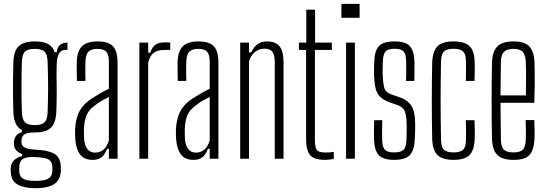

<svg xmlns="http://www.w3.org/2000/svg" viewBox="-20 -820 2825 992"><path d="M162.5 152.5Q106.5 152.5 72.2 134.2Q38 116 36 70Q36 66 35.5 61.5Q35 57 35 51.5Q36.5 21.5 54.5 6Q72.5 -9.5 94 -13V-24Q74 -32 63.5 -43.8Q53 -55.5 52 -73.5Q52 -77.5 52 -80.2Q52 -83 52 -86.5Q53 -106.5 65.2 -120.5Q77.5 -134.5 93 -136.5V-148Q71.5 -159.5 60.8 -183Q50 -206.5 49 -243Q48 -280 47.5 -309Q47 -338 47 -365Q47 -392 47.5 -423.8Q48 -455.5 49 -497.5Q50 -536.5 61.5 -560.2Q73 -584 97 -595Q121 -606 159.5 -606Q203 -606 227.8 -593Q252.5 -580 262.5 -550.5H273.5Q274.5 -574.5 289.5 -587.2Q304.5 -600 328.5 -600V-562H314.5Q296 -562 284.8 -542.8Q273.5 -523.5 273 -486.5L272 -433.5Q272.5 -407 272.8 -384.2Q273 -361.5 273 -340Q273 -318.5 272.5 -295Q272 -271.5 271 -243Q269.5 -204.5 258 -180.8Q246.5 -157 222.5 -146.2Q198.5 -135.5 159.5 -135.5Q125 -136.5 108 -126.8Q91 -117 91 -92.5V-86Q91.5 -72.5 99.2 -64.2Q107 -56 123.2 -52Q139.5 -48 165 -46.5Q225 -44.5 258.5 -27Q292 -9.5 294.5 42Q294.5 47.5 294.5 52.5Q294.5 57.5 294.5 63Q292.5 98.5 275.2 117.8Q258 137 228.8 144.8Q199.5 152.5 162.5 152.5ZM163.5 114.5Q188.5 114.5 207.8 110.8Q227 107 238.5 95.5Q250 84 250.5 62Q250.5 56.5 250.5 52Q250.5 47.5 250.5 43Q250 20 238.8 9.8Q227.5 -0.5 208.2 -3.8Q189 -7 163.5 -8.5Q126 -11.5 103.2 -1.2Q80.5 9 79.5 43.5Q79.5 48 79.5 52.8Q79.5 57.5 79.5 62Q80 85.5 91 96.5Q102 107.5 120.5 111Q139 114.5 163.5 114.5ZM159.5 -173.5Q194.5 -173.5 209.5 -187.5Q224.5 -201.5 226 -239.5Q227 -269.5 227.8 -301.8Q228.5 -334 228.5 -367.2Q228.5 -400.5 227.8 -434.5Q227 -468.5 226 -501.5Q224.5 -540 209.5 -553.8Q194.5 -567.5 159.5 -567.5Q124.5 -567.5 109.5 -553.8Q94.5 -540 93 -501.5Q92 -468.5 91.5 -434.5Q91 -400.5 91 -367.2Q91 -334 91.5 -301.8Q92 -269.5 93 -239.5Q94.5 -201.5 110 -187.5Q125.5 -173.5 159.5 -173.5Z M459 6Q415 6 394 -21.5Q373 -49 369 -99.5Q368.5 -113 368 -126Q367.5 -139 368 -152Q370 -185.5 378 -213.8Q386 -242 404.2 -266.2Q422.5 -290.5 455.5 -312Q475.5 -325 497.8 -337.8Q520 -350.5 542.5 -361.5V-501.5Q542.5 -537 529.2 -552.2Q516 -567.5 482.5 -567.5Q453.5 -567.5 438.2 -554Q423 -540.5 421.5 -502Q421 -489.5 420.8 -472.2Q420.5 -455 420.8 -436.5Q421 -418 421.5 -402H377.5Q377 -425 376.5 -451.5Q376 -478 376.5 -499Q377.5 -537 389 -560.5Q400.5 -584 424 -595Q447.5 -606 484.5 -606Q523 -606 545.5 -594.5Q568 -583 577.8 -558.5Q587.5 -534 587.5 -494.5V0H542.5V-51H533Q524 -25 507 -9.5Q490 6 459 6ZM470.5 -31.5Q497.5 -31.5 515.2 -47.2Q533 -63 542.5 -94V-319Q525.5 -311 507 -300.5Q488.5 -290 463.5 -270Q434 -246.5 424.5 -217.8Q415 -189 413.5 -152Q413.5 -143.5 413.8 -129.8Q414 -116 414.5 -102Q417 -68 431.8 -49.8Q446.5 -31.5 470.5 -31.5Z M700 0V-600H745.5V-547.5H756.5Q766 -577.5 783.5 -589.2Q801 -601 831 -601Q838.5 -601 846 -600.8Q853.5 -600.5 859.5 -600.5V-562H831.5Q793.5 -562 774 -547Q754.5 -532 745.5 -496V0Z M980 6Q936 6 915 -21.5Q894 -49 890 -99.5Q889.5 -113 889 -126Q888.5 -139 889 -152Q891 -185.5 899 -213.8Q907 -242 925.2 -266.2Q943.5 -290.5 976.5 -312Q996.5 -325 1018.8 -337.8Q1041 -350.5 1063.5 -361.5V-501.5Q1063.5 -537 1050.2 -552.2Q1037 -567.5 1003.5 -567.5Q974.5 -567.5 959.2 -554Q944 -540.5 942.5 -502Q942 -489.5 941.8 -472.2Q941.5 -455 941.8 -436.5Q942 -418 942.5 -402H898.5Q898 -425 897.5 -451.5Q897 -478 897.5 -499Q898.5 -537 910 -560.5Q921.5 -584 945 -595Q968.5 -606 1005.5 -606Q1044 -606 1066.5 -594.5Q1089 -583 1098.8 -558.5Q1108.5 -534 1108.5 -494.5V0H1063.5V-51H1054Q1045 -25 1028 -9.5Q1011 6 980 6ZM991.5 -31.5Q1018.5 -31.5 1036.2 -47.2Q1054 -63 1063.5 -94V-319Q1046.5 -311 1028 -300.5Q1009.5 -290 984.5 -270Q955 -246.5 945.5 -217.8Q936 -189 934.5 -152Q934.5 -143.5 934.8 -129.8Q935 -116 935.5 -102Q938 -68 952.8 -49.8Q967.5 -31.5 991.5 -31.5Z M1221 0V-600H1266.5V-549.5H1278Q1290.5 -577 1310 -591.5Q1329.5 -606 1359.5 -606Q1402.5 -606 1423.5 -581.5Q1444.5 -557 1445 -500V0H1399.5V-502Q1399 -538 1386.5 -553.2Q1374 -568.5 1346.5 -568.5Q1319 -568.5 1297.8 -551.8Q1276.5 -535 1266.5 -503V0Z M1661 6Q1602 6 1581.8 -19Q1561.5 -44 1561.5 -101.5V-562H1524.5V-600H1562.5V-770H1608V-600H1694.5V-562H1607V-98Q1607 -59.5 1616.5 -45.8Q1626 -32 1662.5 -32Q1677.5 -32 1685.8 -32.8Q1694 -33.5 1704.5 -35.5V1Q1695 3 1683.8 4.5Q1672.5 6 1661 6Z M1744 -728V-800H1838V-728ZM1768 0V-600H1813.5V0Z M2015.5 6Q1959 6 1936.5 -19Q1914 -44 1912.5 -101.5Q1912 -122.5 1912 -147.5Q1912 -172.5 1913.5 -199H1955Q1954 -169 1954 -144.2Q1954 -119.5 1954.5 -98.5Q1955.5 -59.5 1968.8 -46Q1982 -32.5 2015.5 -32.5Q2050.5 -32.5 2064.8 -46Q2079 -59.5 2080 -98.5Q2080.5 -113.5 2080.8 -127Q2081 -140.5 2081.2 -153.8Q2081.5 -167 2081 -180Q2080 -223 2071.5 -244.8Q2063 -266.5 2035 -276.5L1994 -291Q1962.5 -302.5 1945 -319Q1927.5 -335.5 1920.8 -362.8Q1914 -390 1912.5 -434Q1912 -451.5 1912.5 -466Q1913 -480.5 1913.5 -497.5Q1914.5 -556 1937 -581Q1959.5 -606 2018.5 -606Q2076 -606 2098 -581.2Q2120 -556.5 2121.5 -498.5Q2121.5 -478.5 2121.5 -453.8Q2121.5 -429 2120.5 -402H2077.5Q2078.5 -421 2078.8 -438.8Q2079 -456.5 2078.8 -472.8Q2078.5 -489 2078.5 -502Q2078 -540.5 2065.2 -554.2Q2052.5 -568 2018.5 -568Q1984.5 -568 1972 -554.2Q1959.5 -540.5 1958 -502Q1957.5 -483 1957 -468.8Q1956.5 -454.5 1957 -436.5Q1958.5 -394.5 1964.8 -369Q1971 -343.5 2002 -332L2042.5 -318.5Q2085 -304.5 2105 -274Q2125 -243.5 2125 -181.5Q2125 -163 2124.8 -141.2Q2124.5 -119.5 2123 -100.5Q2121 -44 2097.8 -19Q2074.5 6 2015.5 6Z M2386.5 -402Q2387.5 -421 2387.8 -438.8Q2388 -456.5 2387.8 -472.8Q2387.5 -489 2387.5 -502Q2387.5 -540.5 2372.2 -554.2Q2357 -568 2323 -568Q2289 -568 2274.2 -554.2Q2259.5 -540.5 2258.5 -502Q2257.5 -444 2257 -395.2Q2256.5 -346.5 2256.5 -300.2Q2256.5 -254 2257 -205.2Q2257.5 -156.5 2258.5 -98.5Q2259.5 -59.5 2274.5 -46Q2289.5 -32.5 2323.5 -32.5Q2357 -32.5 2372.2 -46Q2387.5 -59.5 2387.5 -98.5Q2387.5 -119.5 2387.8 -144.2Q2388 -169 2386.5 -199H2431.5Q2433 -172.5 2433.2 -147.5Q2433.5 -122.5 2432.5 -101.5Q2430.5 -44 2406 -19Q2381.5 6 2323.5 6Q2265.5 6 2240.2 -19Q2215 -44 2213 -101.5Q2212 -148 2211.5 -198Q2211 -248 2211 -299.2Q2211 -350.5 2211.5 -400.5Q2212 -450.5 2213 -497.5Q2215.5 -556 2240.5 -581Q2265.5 -606 2323 -606Q2381.5 -606 2406.5 -581.2Q2431.5 -556.5 2432.5 -498.5Q2433 -478.5 2433 -453.8Q2433 -429 2431.5 -402Z M2634 6Q2575 6 2549.8 -19Q2524.5 -44 2522 -101.5Q2521 -148 2520.5 -197.8Q2520 -247.5 2520 -299Q2520 -350.5 2520.5 -400.5Q2521 -450.5 2522 -497.5Q2524.5 -556 2550.5 -581Q2576.5 -606 2634 -606Q2689.5 -606 2714 -581.2Q2738.5 -556.5 2741.5 -499Q2742 -482.5 2742.5 -452Q2743 -421.5 2742.8 -380Q2742.5 -338.5 2740.5 -289H2566Q2566 -245.5 2566.8 -199.2Q2567.5 -153 2568 -98.5Q2569 -60 2584 -46.2Q2599 -32.5 2633 -32.5Q2666.5 -32.5 2680.8 -46.2Q2695 -60 2696.5 -98.5Q2697.5 -118.5 2697.2 -143.8Q2697 -169 2696 -199.5H2740.5Q2742 -172.5 2742.2 -147.5Q2742.5 -122.5 2741.5 -101.5Q2738.5 -44 2715.5 -19Q2692.5 6 2634 6ZM2566 -327H2697Q2697.5 -363 2697.8 -397.5Q2698 -432 2697.8 -459.5Q2697.5 -487 2696.5 -502Q2694.5 -537.5 2680.2 -552.5Q2666 -567.5 2634 -567.5Q2599.5 -567.5 2584.2 -552.5Q2569 -537.5 2568 -502Q2567.5 -452.5 2566.8 -410Q2566 -367.5 2566 -327Z"/></svg>

Font: Big Shoulders Display Thin Light
Style: Regular
Weight: 300
Version: Version 2.002